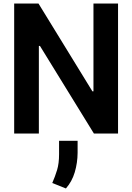

<svg xmlns="http://www.w3.org/2000/svg" viewBox="-20 -747 740 1074"><path d="M640.3 -727.3V0H505.3L203.5 -490.1H197.4V0H59.3V-727.3H195.3L496.8 -236.2H502.8V-727.3ZM414.1 40.5V108.3Q413.7 163.7 398.3 216.1Q382.8 268.5 348.7 307.2L272.4 276.6Q288.4 240.1 299.4 203.7Q310.4 167.3 310.4 115.4V40.5Z"/></svg>

Font: Interface
Style: Bold
Weight: 700
Designer: Rasmus Andersson
Foundry: rsms
Version: Version 1.8